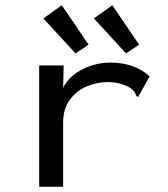

<svg xmlns="http://www.w3.org/2000/svg" viewBox="-20 -709 640 730"><path d="M129 -460H222L220 -376Q244 -421 294.5 -446Q345 -471 399 -471Q491 -471 549 -419L510 -349L506 -340L498 -344Q496 -352 492 -358.5Q488 -365 475 -375Q436 -397 390 -397Q350 -397 311 -381Q272 -365 246 -330.5Q220 -296 220 -241V1H129ZM267 -506 145 -639 215 -689 317 -539ZM459 -506 337 -639 407 -689 509 -539Z"/></svg>

Font: Inconsolata Expanded Medium
Style: Regular
Weight: 500
Width: 7
Monospace: yes
Designer: Raph Levien, Cyreal, Brenton Simpson
Foundry: Raph Levien, Cyreal, Google
Version: Version 3.001; ttfautohint (v1.8.2.53-6de2)